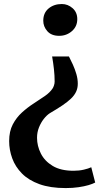

<svg xmlns="http://www.w3.org/2000/svg" viewBox="-20 -768 526 954"><path d="M322.5 -487.5Q332 -469.5 342.2 -446.8Q352.5 -424 359.5 -399.8Q366.5 -375.5 366.5 -352Q366.5 -330 358 -312Q349.5 -294 332.5 -277.8Q315.5 -261.5 289.5 -244Q263.5 -226.5 227.5 -205.5Q212 -195.5 197.5 -177Q183 -158.5 173.5 -134.5Q164 -110.5 164 -83.5Q164 -43 183 -5.2Q202 32.5 242 56.5Q282 80.5 345.5 80.5Q373 80.5 396.5 75Q420 69.5 433.5 63L453 139Q441 145.5 420 151.8Q399 158 370.2 162.2Q341.5 166.5 306.5 166.5Q229.5 166.5 175.8 147Q122 127.5 89 94Q56 60.5 40.8 18.8Q25.5 -23 25.5 -67Q25.5 -115.5 43.5 -149.8Q61.5 -184 89 -209Q116.5 -234 146.8 -253.5Q177 -273 202.8 -290.8Q228.5 -308.5 242 -329.5Q245 -334 248.2 -343.5Q251.5 -353 251.5 -363Q251.5 -392.5 248 -424.2Q244.5 -456 239 -487.5ZM287.5 -748Q317 -748 340.5 -727.5Q364 -707 364 -673Q364 -636.5 337.2 -613.2Q310.5 -590 274 -590Q235.5 -590 215.2 -613Q195 -636 195 -665Q195 -704 221.5 -726Q248 -748 287.5 -748Z"/></svg>

Font: Merriweather 28pt
Style: Bold
Weight: 700
Version: Version 2.100